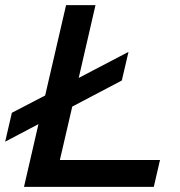

<svg xmlns="http://www.w3.org/2000/svg" viewBox="-23 -724 698 744"><path d="M257 -311 209 -104H597L573 0H70L126 -243L-3 -175L23 -287L152 -354L233 -704H347L282 -422L475 -523L449 -412Z"/></svg>

Font: CBA Beacon Sans Bold
Style: Italic
Weight: 700
Italic angle: -13°
Designer: Wei Huang
Foundry: Wei Huang
Version: Version 1.002